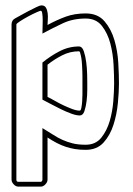

<svg xmlns="http://www.w3.org/2000/svg" viewBox="-20 -541 495 715"><path d="M157 -448Q192 -467 225 -479Q258 -491 299 -491Q344 -491 369 -462Q394 -433 406 -392Q418 -351 420.5 -306.5Q423 -262 423 -230Q423 -200 419 -157.5Q415 -115 402.5 -76Q390 -37 365.5 -10Q341 17 299 17Q277 17 259 14Q241 11 224.5 5.5Q208 0 191.5 -8.5Q175 -17 157 -29V128Q157 137 149 145.5Q141 154 132 154H48Q39 154 31 145.5Q23 137 23 128V-450Q23 -466 37 -473Q43 -476 57 -484Q71 -492 86.5 -500Q102 -508 115.5 -514.5Q129 -521 134 -521Q146 -521 151 -512.5Q156 -504 157.5 -492Q159 -480 158 -467.5Q157 -455 157 -448ZM132 -501Q129 -501 114.5 -494.5Q100 -488 83.5 -479Q67 -470 54 -461.5Q41 -453 41 -450V128Q41 136 48 136H132Q135 136 136.5 133Q138 130 138 128V-64Q160 -51 177.5 -39.5Q195 -28 213 -20Q231 -12 251 -7Q271 -2 299 -2Q336 -2 357 -28Q378 -54 388.5 -90Q399 -126 402 -165Q405 -204 405 -230Q405 -257 403 -298.5Q401 -340 391 -378.5Q381 -417 359.5 -444.5Q338 -472 299 -472Q252 -472 214.5 -454.5Q177 -437 138 -416Q138 -422 138.5 -436Q139 -450 139 -464.5Q139 -479 137.5 -490Q136 -501 132 -501ZM138 -308Q167 -332 201.5 -350Q236 -368 274 -368Q286 -368 292 -350.5Q298 -333 301 -310Q304 -287 304.5 -265.5Q305 -244 305 -235Q305 -227 305 -206.5Q305 -186 302.5 -165Q300 -144 294.5 -127.5Q289 -111 277 -111Q264 -111 245 -118Q226 -125 206.5 -134.5Q187 -144 168.5 -154Q150 -164 138 -170ZM277 -129Q281 -129 283 -139.5Q285 -150 286 -163.5Q287 -177 287 -190Q287 -203 287 -207V-256Q287 -273 285.5 -299.5Q284 -326 279 -342Q279 -344 277.5 -347Q276 -350 274 -350Q241 -350 211.5 -335Q182 -320 157 -300V-180Q168 -175 183.5 -166Q199 -157 216 -149Q233 -141 249 -135Q265 -129 277 -129Z"/></svg>

Font: RonaldsonGothicLicht
Style: Regular
Weight: 400
Designer: Mr. Robertson for MacKellar, Smiths & Jordan Co. Philadelphia
Foundry: CAT-Fonts Peter Wiegel
Version: 1.000